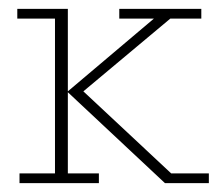

<svg xmlns="http://www.w3.org/2000/svg" viewBox="-20 -413 491 433"><path d="M133 -22H203V0H24V-22H104V-371H19V-393H133V-207L327 -371H249V-393H434V-371H364L168 -207L366 -22H451V0H352L133 -205Z"/></svg>

Font: Rokkitt SemiBold Thin
Style: Regular
Weight: 250
Version: Version 3.103